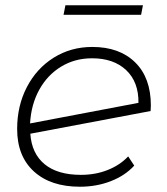

<svg xmlns="http://www.w3.org/2000/svg" viewBox="-20 -704 634 728"><path d="M552 -304 551 -283 95 -197Q100 -122 149 -81.5Q198 -41 287 -41Q342 -41 388.5 -59.5Q435 -78 466 -111L489 -76Q454 -38 400 -17Q346 4 283 4Q172 4 108.5 -54Q45 -112 45 -215Q45 -303 82 -374Q119 -445 184 -485.5Q249 -526 330 -526Q433 -526 492.5 -467.5Q552 -409 552 -304ZM94 -236 505 -314Q506 -393 458.5 -438Q411 -483 329 -483Q264 -483 212 -451.5Q160 -420 129 -364Q98 -308 94 -236ZM228 -684H522L515 -648H221Z"/></svg>

Font: Montserrat Alternates Light
Style: Italic
Weight: 300
Italic angle: -11.3°
Designer: Julieta Ulanovsky
Foundry: Julieta Ulanovsky
Version: Version 7.200